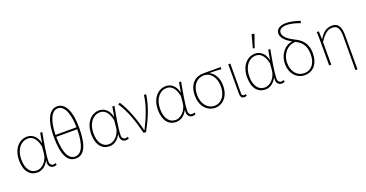

<svg xmlns="http://www.w3.org/2000/svg" viewBox="-39 -1577 4914 2581"><g transform="rotate(-20 2418.0 -286.0)"><path d="M232 12C298 12 354 -26 394 -100H396C382 -26 418 12 466 12C486 12 500 6 510 2L503 -24C494 -20 480 -16 468 -16C442 -16 420 -38 420 -70C420 -170 452 -340 478 -478H448L424 -340H422C398 -450 326 -490 262 -490C152 -490 54 -394 54 -225C54 -67 128 12 232 12ZM234 -16C140 -16 86 -99 86 -225C86 -376 170 -462 260 -462C309 -462 376 -442 408 -298L400 -202C392 -101 314 -16 234 -16Z M782 12C898 12 964 -98 964 -364C964 -598 898 -734 782 -734C666 -734 600 -598 600 -364C600 -98 666 12 782 12ZM782 -706C868 -706 929 -592 932 -380H632C635 -592 696 -706 782 -706ZM782 -16C695 -16 634 -111 632 -352H932C930 -111 868 -16 782 -16Z M1264 12C1330 12 1386 -26 1426 -100H1428C1414 -26 1450 12 1498 12C1518 12 1532 6 1542 2L1535 -24C1526 -20 1512 -16 1500 -16C1474 -16 1452 -38 1452 -70C1452 -170 1484 -340 1510 -478H1480L1456 -340H1454C1430 -450 1358 -490 1294 -490C1184 -490 1086 -394 1086 -225C1086 -67 1160 12 1264 12ZM1266 -16C1172 -16 1118 -99 1118 -225C1118 -376 1202 -462 1292 -462C1341 -462 1408 -442 1440 -298L1432 -202C1424 -101 1346 -16 1266 -16Z M1754 0H1788C1878 -162 1941 -314 1964 -478H1932C1918 -334 1846 -166 1778 -32H1774C1740 -184 1670 -374 1592 -490L1564 -478C1650 -352 1712 -174 1754 0Z M2218 12C2284 12 2340 -26 2380 -100H2382C2368 -26 2404 12 2452 12C2472 12 2486 6 2496 2L2489 -24C2480 -20 2466 -16 2454 -16C2428 -16 2406 -38 2406 -70C2406 -170 2438 -340 2464 -478H2434L2410 -340H2408C2384 -450 2312 -490 2248 -490C2138 -490 2040 -394 2040 -225C2040 -67 2114 12 2218 12ZM2220 -16C2126 -16 2072 -99 2072 -225C2072 -376 2156 -462 2246 -462C2295 -462 2362 -442 2394 -298L2386 -202C2378 -101 2300 -16 2220 -16Z M2776 12C2884 12 2976 -76 2976 -234C2976 -338 2934 -412 2866 -450V-454C2922 -454 2974 -452 3030 -448V-478H2778C2670 -478 2572 -404 2572 -234C2572 -76 2668 12 2776 12ZM2776 -16C2680 -16 2604 -102 2604 -234C2604 -376 2682 -450 2778 -450C2884 -450 2944 -346 2944 -234C2944 -102 2872 -16 2776 -16Z M3192 12C3207 12 3219 8 3228 4L3222 -22C3210 -18 3203 -16 3194 -16C3178 -16 3166 -28 3166 -52C3166 -196 3167 -334 3168 -478H3138V-58C3138 -8 3158 12 3192 12Z M3494 12C3560 12 3616 -26 3656 -100H3658C3644 -26 3680 12 3728 12C3748 12 3762 6 3772 2L3765 -24C3756 -20 3742 -16 3730 -16C3704 -16 3682 -38 3682 -70C3682 -170 3714 -340 3740 -478H3710L3686 -340H3684C3660 -450 3588 -490 3524 -490C3414 -490 3316 -394 3316 -225C3316 -67 3390 12 3494 12ZM3496 -16C3402 -16 3348 -99 3348 -225C3348 -376 3432 -462 3522 -462C3571 -462 3638 -442 3670 -298L3662 -202C3654 -101 3576 -16 3496 -16ZM3546 -560 3610 -744 3572 -752 3522 -566Z M3888 -226C3888 -334 3962 -452 4092 -452C4165 -413 4226 -360 4226 -224C4226 -108 4172 -16 4058 -16C3960 -16 3888 -98 3888 -226ZM4058 12C4182 12 4258 -84 4258 -226C4258 -388 4174 -444 4090 -486C4002 -530 3944 -578 3944 -636C3944 -672 3976 -706 4052 -706C4096 -706 4150 -698 4244 -664L4254 -694C4164 -724 4106 -734 4054 -734C3954 -734 3912 -686 3912 -634C3912 -570 3972 -517 4052 -473C3937 -460 3856 -348 3856 -224C3856 -73 3950 12 4058 12Z M4718 180H4748V-308C4748 -432 4710 -490 4626 -490C4552 -490 4496 -456 4440 -364H4438L4434 -478H4404C4408 -430 4408 -398 4408 -360V0H4438V-324C4510 -432 4556 -462 4624 -462C4692 -462 4720 -410 4720 -304C4720 -143 4720 19 4718 180Z"/></g></svg>

Font: Source Sans Pro ExtraLight
Style: Regular
Weight: 200
Designer: Paul D. Hunt
Foundry: Adobe Systems Incorporated
Version: Version 3.006;hotconv 1.0.111;makeotfexe 2.5.65597